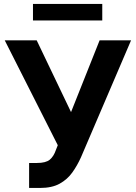

<svg xmlns="http://www.w3.org/2000/svg" viewBox="-20 -929 679 959"><path d="M125.4 9.8V-115H164.8Q208.8 -115 228.6 -131.4Q248.3 -147.8 259.2 -179.9L268.6 -203.7L3.7 -727.5H163.3L334.8 -369.1L477.5 -727.5H634.6L384.2 -142.8Q366 -102.4 341.3 -67.7Q316.5 -32.9 278.1 -11.6Q239.6 9.8 179.9 9.8ZM490.8 -909.2V-826.8H144.7V-909.2Z"/></svg>

Font: Inter Tight
Style: Regular
Weight: 400
Designer: Rasmus Andersson
Foundry: rsms
Version: Version 3.002